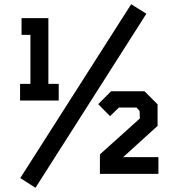

<svg xmlns="http://www.w3.org/2000/svg" viewBox="-20 -823 845 909"><path d="M148 66 76 20 601 -803 673 -758ZM75 -347V-426H124V-658H82V-737H209V-426H258V-347ZM453 0V-92L642 -262L641 -298L626 -314H543L501 -273L445 -330L506 -391H664L726 -329V-227L563 -79H730V0Z"/></svg>

Font: Tomorrow Medium
Style: Regular
Weight: 500
Designer: Tony de Marco, Monica Rizzolli
Foundry: Just in Type
Version: Version 2.002